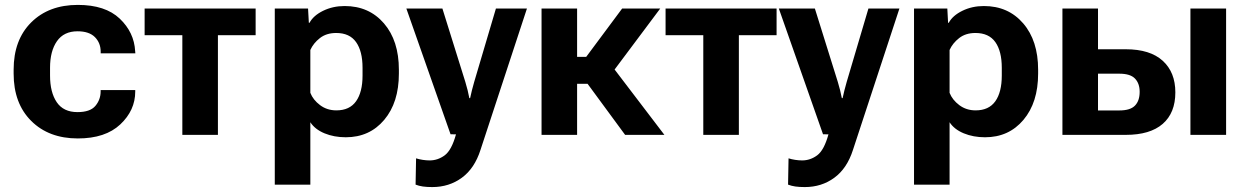

<svg xmlns="http://www.w3.org/2000/svg" viewBox="-20 -550 5084 783"><path d="M35.6 -250V-265.6Q35.6 -387.5 107.3 -458.7Q179 -530 297.4 -530Q409.4 -530 468.3 -474Q527.1 -418 531.2 -341.3L532 -332.5H390.6V-338.9Q390.6 -374.8 367.1 -398.6Q343.5 -422.4 296.1 -422.4Q240.5 -422.4 212.3 -382.1Q184.1 -341.8 184.1 -273.7V-241.9Q184.1 -173.6 211.4 -133.2Q238.8 -92.8 295.9 -92.8Q347.9 -92.8 369.1 -118.3Q390.4 -143.8 390.4 -177.2V-182.6H531.5V-176.5Q531.5 -100.1 470.6 -42.7Q409.7 14.6 297.4 14.6Q179.2 14.6 107.4 -56.8Q35.6 -128.2 35.6 -250Z M569.8 -406.5V-515.1H1022.5V-406.5H868.7V0H723.6V-406.5Z M1100.6 203.1V-515.1H1236.3L1239.5 -457H1242.2Q1258.1 -486.6 1297.7 -506Q1337.4 -525.4 1385.5 -525.4Q1484.9 -525.4 1545.8 -454.7Q1606.7 -384 1606.7 -265.6V-250Q1606.7 -132.1 1546.9 -61.2Q1487.1 9.8 1390.1 9.8Q1342.3 9.8 1303.3 -6.3Q1264.4 -22.5 1245.6 -51.5V203.1ZM1245.6 -171.4Q1256.8 -142.6 1285.3 -121.2Q1313.7 -99.9 1351.8 -99.9Q1405.8 -99.9 1432.1 -137.1Q1458.5 -174.3 1458.5 -241.9V-273.4Q1458.5 -341.1 1432.1 -378.3Q1405.8 -415.5 1351.1 -415.5Q1311.3 -415.5 1284.7 -394.8Q1258.1 -374 1245.6 -346.2Z M1674.8 202.9 1676.8 95.7Q1688.7 99.6 1703.6 101.9Q1718.5 104.2 1732.2 104.2Q1765.4 104.2 1793.6 83.4Q1821.8 62.5 1839.6 -2.2L1817.4 -2.4L1637.2 -515.1H1784.2L1877.7 -215.8Q1883.3 -197.3 1887.1 -181.8Q1890.9 -166.3 1894 -149.9H1897.2Q1900.6 -166.3 1904.5 -181.5Q1908.4 -196.8 1913.8 -215.8L2002.4 -515.1H2128.9L1939.5 61.3Q1915.3 137 1863.4 174.9Q1811.5 212.9 1742.9 212.9Q1720.9 212.9 1704.7 210.6Q1688.5 208.3 1674.8 202.9Z M2529.3 0 2357.7 -233.4 2464.8 -294.9 2689.5 0ZM2261 -318.1H2370.6L2517.1 -515.1H2672.4L2442.9 -208.3H2261ZM2333.5 -515.1V0H2188.5V-515.1Z M2694.3 -406.5V-515.1H3147V-406.5H2993.2V0H2848.1V-406.5Z M3193.8 202.9 3195.8 95.7Q3207.8 99.6 3222.7 101.9Q3237.5 104.2 3251.2 104.2Q3284.4 104.2 3312.6 83.4Q3340.8 62.5 3358.6 -2.2L3336.4 -2.4L3156.2 -515.1H3303.2L3396.7 -215.8Q3402.3 -197.3 3406.1 -181.8Q3409.9 -166.3 3413.1 -149.9H3416.3Q3419.7 -166.3 3423.6 -181.5Q3427.5 -196.8 3432.9 -215.8L3521.5 -515.1H3647.9L3458.5 61.3Q3434.3 137 3382.4 174.9Q3330.6 212.9 3262 212.9Q3240 212.9 3223.8 210.6Q3207.5 208.3 3193.8 202.9Z M3707.5 203.1V-515.1H3843.3L3846.4 -457H3849.1Q3865 -486.6 3904.7 -506Q3944.3 -525.4 3992.4 -525.4Q4091.8 -525.4 4152.7 -454.7Q4213.6 -384 4213.6 -265.6V-250Q4213.6 -132.1 4153.8 -61.2Q4094 9.8 3997.1 9.8Q3949.2 9.8 3910.3 -6.3Q3871.3 -22.5 3852.5 -51.5V203.1ZM3852.5 -171.4Q3863.8 -142.6 3892.2 -121.2Q3920.7 -99.9 3958.7 -99.9Q4012.7 -99.9 4039.1 -137.1Q4065.4 -174.3 4065.4 -241.9V-273.4Q4065.4 -341.1 4039.1 -378.3Q4012.7 -415.5 3958 -415.5Q3918.2 -415.5 3891.6 -394.8Q3865 -374 3852.5 -346.2Z M4457.8 -515.1V-349.1H4571Q4670.2 -349.1 4721.7 -302.2Q4773.2 -255.4 4773.2 -173.3Q4773.2 -89.6 4721.7 -44.8Q4670.2 0 4571 0H4312.7V-515.1ZM4545.2 -249.5H4457.8V-99.6H4545.2Q4589.4 -99.6 4608.5 -119.3Q4627.7 -138.9 4627.7 -175.5Q4627.7 -209.7 4608.6 -229.6Q4589.6 -249.5 4545.2 -249.5ZM4834.7 0V-515.1H4980.2V0Z"/></svg>

Font: RobotoFlex
Style: Regular
Weight: 400
Designer: Berlow after Robertson
Foundry: Google
Version: Version 2.136